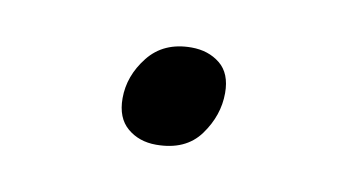

<svg xmlns="http://www.w3.org/2000/svg" viewBox="-31 -375 374 211"><g transform="rotate(10 156.5 -270.0)"><path d="M150 -214Q131 -214 118 -225Q105 -236 105 -258Q105 -283 122 -304.5Q139 -326 170 -326Q189 -326 202 -315.5Q215 -305 215 -283Q215 -258 199 -236Q183 -214 150 -214Z"/></g></svg>

Font: Playwrite US Trad Light
Style: Regular
Weight: 300
Designer: Veronika Burian, José Scaglione
Foundry: TypeTogether
Version: Version 1.003